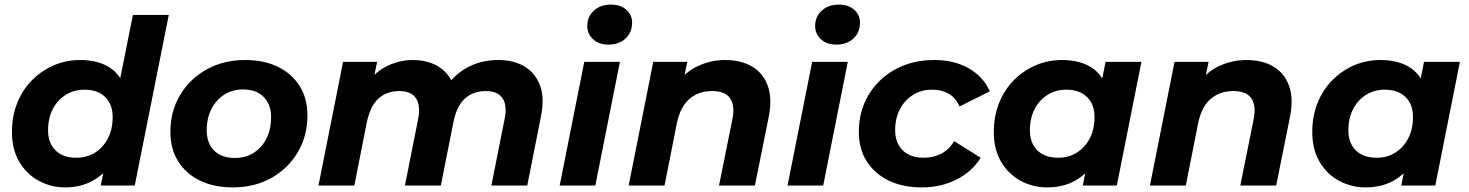

<svg xmlns="http://www.w3.org/2000/svg" viewBox="-20 -807 6387 835"><path d="M264 8Q202 8 149 -20.5Q96 -49 64 -103Q32 -157 32 -233Q32 -301 54.5 -358Q77 -415 118 -457Q159 -499 213 -522.5Q267 -546 329 -546Q392 -546 438 -524Q484 -502 509.5 -456.5Q535 -411 535 -342Q535 -268 517.5 -204.5Q500 -141 465 -93.5Q430 -46 379.5 -19Q329 8 264 8ZM312 -121Q358 -121 393.5 -143.5Q429 -166 449.5 -205.5Q470 -245 470 -298Q470 -353 437.5 -385Q405 -417 347 -417Q302 -417 266 -394.5Q230 -372 209.5 -332.5Q189 -293 189 -240Q189 -185 221.5 -153Q254 -121 312 -121ZM418 0 440 -107 474 -267 495 -427 558 -742H714L566 0Z M992 8Q910 8 849 -22Q788 -52 754.5 -106Q721 -160 721 -233Q721 -323 763 -393.5Q805 -464 878.5 -505Q952 -546 1046 -546Q1129 -546 1189.5 -516Q1250 -486 1283.5 -432.5Q1317 -379 1317 -305Q1317 -216 1275 -145Q1233 -74 1160 -33Q1087 8 992 8ZM1002 -120Q1048 -120 1083.5 -142.5Q1119 -165 1139 -205Q1159 -245 1159 -298Q1159 -352 1127 -385Q1095 -418 1037 -418Q991 -418 955.5 -395.5Q920 -373 899.5 -333Q879 -293 879 -240Q879 -185 911 -152.5Q943 -120 1002 -120Z M2147 -546Q2215 -546 2262 -517.5Q2309 -489 2329 -434Q2349 -379 2332 -298L2273 0H2117L2174 -287Q2187 -347 2166 -379Q2145 -411 2093 -411Q2038 -411 2002 -378.5Q1966 -346 1952 -276L1897 0H1741L1798 -287Q1810 -347 1789.5 -379Q1769 -411 1717 -411Q1662 -411 1626 -378.5Q1590 -346 1575 -274L1521 0H1365L1472 -538H1620L1592 -401L1568 -432Q1605 -490 1660 -518Q1715 -546 1777 -546Q1827 -546 1867 -528Q1907 -510 1932.5 -474.5Q1958 -439 1962 -386L1902 -401Q1942 -472 2004.5 -509Q2067 -546 2147 -546Z M2414 0 2521 -538H2676L2569 0ZM2626 -613Q2584 -613 2559 -636.5Q2534 -660 2534 -694Q2534 -734 2562.5 -760.5Q2591 -787 2637 -787Q2679 -787 2704 -764.5Q2729 -742 2729 -709Q2729 -666 2700.5 -639.5Q2672 -613 2626 -613Z M3134 -546Q3203 -546 3251 -517.5Q3299 -489 3319 -434Q3339 -379 3323 -298L3263 0H3107L3165 -288Q3177 -347 3155.5 -379Q3134 -411 3077 -411Q3018 -411 2978.5 -377Q2939 -343 2924 -273L2870 0H2714L2821 -538H2969L2938 -386L2916 -432Q2955 -491 3012.5 -518.5Q3070 -546 3134 -546Z M3405 0 3512 -538H3667L3560 0ZM3617 -613Q3575 -613 3550 -636.5Q3525 -660 3525 -694Q3525 -734 3553.5 -760.5Q3582 -787 3628 -787Q3670 -787 3695 -764.5Q3720 -742 3720 -709Q3720 -666 3691.5 -639.5Q3663 -613 3617 -613Z M3989 8Q3906 8 3844.5 -22Q3783 -52 3749 -106Q3715 -160 3715 -233Q3715 -323 3757 -393.5Q3799 -464 3873 -505Q3947 -546 4043 -546Q4129 -546 4192 -510.5Q4255 -475 4285 -410L4153 -344Q4136 -382 4105.5 -399.5Q4075 -417 4033 -417Q3987 -417 3951 -394.5Q3915 -372 3894 -332.5Q3873 -293 3873 -241Q3873 -186 3905.5 -153.5Q3938 -121 3998 -121Q4039 -121 4073 -138.5Q4107 -156 4130 -193L4245 -121Q4207 -60 4139.5 -26Q4072 8 3989 8Z M4534 8Q4472 8 4419 -20.5Q4366 -49 4334 -103Q4302 -157 4302 -233Q4302 -301 4324.5 -358Q4347 -415 4388 -457Q4429 -499 4483 -522.5Q4537 -546 4599 -546Q4666 -546 4714 -521Q4762 -496 4785.5 -443.5Q4809 -391 4802 -308Q4797 -213 4763 -141.5Q4729 -70 4671.5 -31Q4614 8 4534 8ZM4582 -121Q4628 -121 4663.5 -143.5Q4699 -166 4719.5 -205.5Q4740 -245 4740 -298Q4740 -353 4707.5 -385Q4675 -417 4617 -417Q4572 -417 4536 -394.5Q4500 -372 4479.5 -332.5Q4459 -293 4459 -240Q4459 -185 4491.5 -153Q4524 -121 4582 -121ZM4689 0 4710 -107 4745 -267 4766 -427 4788 -538H4944L4837 0Z M5401 -546Q5470 -546 5518 -517.5Q5566 -489 5586 -434Q5606 -379 5590 -298L5530 0H5374L5432 -288Q5444 -347 5422.5 -379Q5401 -411 5344 -411Q5285 -411 5245.5 -377Q5206 -343 5191 -273L5137 0H4981L5088 -538H5236L5205 -386L5183 -432Q5222 -491 5279.5 -518.5Q5337 -546 5401 -546Z M5919 8Q5857 8 5804 -20.5Q5751 -49 5719 -103Q5687 -157 5687 -233Q5687 -301 5709.5 -358Q5732 -415 5773 -457Q5814 -499 5868 -522.5Q5922 -546 5984 -546Q6051 -546 6099 -521Q6147 -496 6170.5 -443.5Q6194 -391 6187 -308Q6182 -213 6148 -141.5Q6114 -70 6056.5 -31Q5999 8 5919 8ZM5967 -121Q6013 -121 6048.5 -143.5Q6084 -166 6104.5 -205.5Q6125 -245 6125 -298Q6125 -353 6092.5 -385Q6060 -417 6002 -417Q5957 -417 5921 -394.5Q5885 -372 5864.5 -332.5Q5844 -293 5844 -240Q5844 -185 5876.5 -153Q5909 -121 5967 -121ZM6074 0 6095 -107 6130 -267 6151 -427 6173 -538H6329L6222 0Z"/></svg>

Font: Montserrat Thin
Style: Bold Italic
Weight: 700
Italic angle: -11.3°
Version: Version 9.000